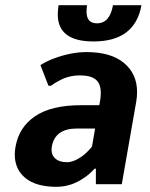

<svg xmlns="http://www.w3.org/2000/svg" viewBox="-20 -711 580 741"><path d="M37 -115Q37 -130 40 -145Q53 -220 115.5 -262.5Q178 -305 293 -305H363L366 -320Q369 -338 369 -352Q369 -388 349.5 -404Q330 -420 289 -420Q245 -420 209 -400Q191 -391 177 -380H167L136 -460Q163 -476 187 -485Q254 -510 314 -510Q408 -510 458.5 -468Q509 -426 509 -356Q509 -338 506 -320L450 0H350V-60H345Q325 -38 305 -25Q255 10 198 10Q120 10 78.5 -23.5Q37 -57 37 -115ZM306 -115Q319 -126 335 -145L347 -215H277Q192 -215 180 -145Q179 -141 179 -132Q179 -111 194.5 -98Q210 -85 239 -85Q268 -85 306 -115ZM203 -655Q203 -672 206 -691H316Q314 -681 314 -666Q314 -621 354 -621Q404 -621 416 -691H526Q501 -551 341 -551Q203 -551 203 -655Z"/></svg>

Font: Scada
Style: Bold Italic
Weight: 700
Italic angle: -10°
Version: Version 4.000